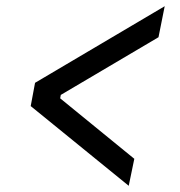

<svg xmlns="http://www.w3.org/2000/svg" viewBox="-20 -589 580 619"><path d="M79 -247 93 -322 511 -569 491 -469 176 -283 174 -272 413 -77 395 10Z"/></svg>

Font: IBM Plex Sans Cond Text
Style: Italic
Weight: 450
Width: 3
Italic angle: -11°
Designer: Mike Abbink, Paul van der Laan, Pieter van Rosmalen
Foundry: Bold Monday
Version: Version 1.3